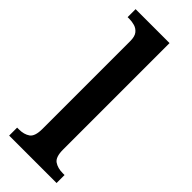

<svg xmlns="http://www.w3.org/2000/svg" viewBox="-251 -788 816 816"><g transform="rotate(45 157.0 -380.0)"><path d="M15 0V-48H26Q56 -48 75.5 -61.5Q95 -75 95 -120V-648Q95 -676 84 -689.5Q73 -703 57 -707.5Q41 -712 26 -712H15V-760H219V-120Q219 -75 239 -61.5Q259 -48 289 -48H300V0Z"/></g></svg>

Font: Noto Serif Myanmar SemiCondensed SemiBold
Style: Regular
Weight: 600
Width: 4
Designer: Ben Mitchell and the Monotype Design Team
Foundry: Monotype Imaging Inc.
Version: Version 2.106; ttfautohint (v1.8.4.7-5d5b)